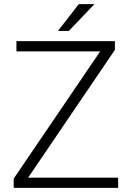

<svg xmlns="http://www.w3.org/2000/svg" viewBox="-20 -910 638 930"><path d="M116.2 -49.3H552.2V0H46.4V-44.9L465.3 -661.1H59.6V-710.9H536.6V-668.5ZM361.8 -890.1H437.5L313.5 -760.3H260.7Z"/></svg>

Font: Franko
Style: Light
Weight: 300
Designer: Google
Version: Version 1.200310; 2013